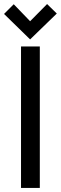

<svg xmlns="http://www.w3.org/2000/svg" viewBox="-63 -930 301 950"><path d="M218 -863 170 -910 86 -825 5 -909 -43 -861 86 -735ZM41 0H134V-700H41Z"/></svg>

Font: Advent Pro SemiBold
Style: Regular
Weight: 600
Designer: VivaRado, Andreas Kalpakidis
Foundry: VivaRado, Andreas Kalpakidis
Version: Version 3.000